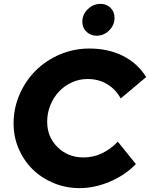

<svg xmlns="http://www.w3.org/2000/svg" viewBox="-20 -957 773 989"><path d="M411 -146Q459 -146 503.5 -166.5Q548 -187 587 -227L680 -112Q625 -55 546.5 -21.5Q468 12 390 12Q319 12 256.5 -14Q194 -40 148.5 -84.5Q103 -129 76.5 -190Q50 -251 50 -321Q50 -400 81 -471Q112 -542 164.5 -594Q217 -646 288.5 -676.5Q360 -707 440 -707Q538 -707 613.5 -669Q689 -631 733 -560L602 -450Q574 -499 530.5 -524.5Q487 -550 431 -550Q388 -550 350 -532.5Q312 -515 284 -485.5Q256 -456 239.5 -415.5Q223 -375 223 -330Q223 -252 276.5 -199Q330 -146 411 -146ZM478 -773Q447 -773 425.5 -793.5Q404 -814 404 -845Q404 -882 432 -909.5Q460 -937 498 -937Q529 -937 549.5 -916.5Q570 -896 570 -865Q570 -828 542.5 -800.5Q515 -773 478 -773Z"/></svg>

Font: Red Hat Display Black
Style: Italic
Weight: 900
Italic angle: -12°
Designer: Pentagram / MCKL
Foundry: Pentagram / MCKL
Version: Version 1.003; Red Hat Display Black Italic